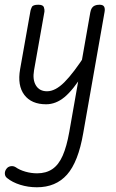

<svg xmlns="http://www.w3.org/2000/svg" viewBox="-48 -436 490 812"><path d="M147 5Q85 5 55 -34.5Q25 -74 37 -143L81 -391Q82 -396 86.5 -406Q91 -416 114 -416Q134 -416 137.5 -405.5Q141 -395 140 -387L96 -139Q89 -99 104 -74.5Q119 -50 151 -50Q186 -50 224.5 -88.5Q263 -127 316 -209L304 -124Q261 -55 224.5 -25Q188 5 147 5ZM108 356Q71 356 37.5 345.5Q4 335 -18 317Q-27 310 -27.5 298.5Q-28 287 -20 277Q-14 269 -3 267Q8 265 18 271Q35 283 59.5 290Q84 297 109 297Q147 297 173.5 279Q200 261 217 222.5Q234 184 245 122L334 -384Q336 -395 340.5 -402Q345 -409 353 -412.5Q361 -416 373 -416Q388 -416 392.5 -407.5Q397 -399 394 -384L304 127Q283 249 235.5 302.5Q188 356 108 356Z"/></svg>

Font: Edu VIC WA NT Beginner
Style: Regular
Weight: 400
Designer: Tina and Corey Anderson
Foundry: Google for Education
Version: Version 1.003